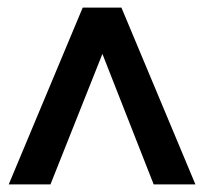

<svg xmlns="http://www.w3.org/2000/svg" viewBox="-20 -648 538 506"><path d="M3 -162 198 -628H300L495 -162H385L231 -554H269L113 -162Z"/></svg>

Font: Nunito Sans 10pt Condensed ExtraBold
Style: Regular
Weight: 800
Width: 3
Designer: Vernon Adams
Foundry: Vernon Adams
Version: Version 3.101;gftools[0.9.27]